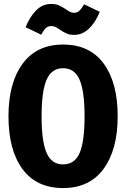

<svg xmlns="http://www.w3.org/2000/svg" viewBox="-20 -937 640 974"><path d="M300 17Q165 17 94 -79.5Q23 -176 23 -347Q23 -516 94.5 -613.5Q166 -711 300 -711Q435 -711 506 -614.5Q577 -518 577 -347Q577 -178 505.5 -80.5Q434 17 300 17ZM300 -591Q242 -591 216.5 -533Q191 -475 191 -347Q191 -219 216.5 -161Q242 -103 300 -103Q359 -103 384 -161Q409 -219 409 -347Q409 -475 383.5 -533Q358 -591 300 -591ZM283 -787Q258 -805 242 -805Q224 -805 213 -795Q202 -785 189 -761L110 -799Q131 -852 163.5 -884.5Q196 -917 239 -917Q262 -917 278.5 -910Q295 -903 314 -890Q327 -881 336 -876.5Q345 -872 355 -872Q371 -872 382 -882Q393 -892 407 -915L486 -877Q465 -824 431.5 -792Q398 -760 356 -760Q334 -760 318 -767Q302 -774 283 -787Z"/></svg>

Font: Fira Mono
Style: Bold
Weight: 700
Monospace: yes
Designer: Carrois Corporate & Edenspiekermann AG
Foundry: Carrois Corporate GbR & Edenspiekermann AG
Version: Version 3.206